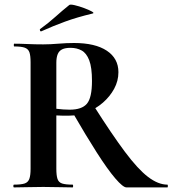

<svg xmlns="http://www.w3.org/2000/svg" viewBox="-20 -815 750 835"><path d="M530 0Q515 0 481.5 -39Q448 -78 401 -151.5Q354 -225 295 -327L387 -356Q467 -230 523.5 -154.5Q580 -79 624 -45.5Q668 -12 708 -12Q710 -12 710 -6Q710 0 708 0Q638 0 594 0Q550 0 530 0ZM302 -628Q394 -628 444.5 -594.5Q495 -561 495 -501Q495 -463 476.5 -429Q458 -395 427.5 -368.5Q397 -342 358.5 -327Q320 -312 280 -312Q266 -312 251.5 -312Q237 -312 225 -313V-81Q225 -52 230 -37Q235 -22 250 -17Q265 -12 296 -12Q298 -12 298 -6Q298 0 296 0Q270 0 238 -1Q206 -2 168 -2Q132 -2 99.5 -1Q67 0 41 0Q38 0 38 -6Q38 -12 41 -12Q72 -12 87 -17Q102 -22 107.5 -37Q113 -52 113 -81V-544Q113 -573 108 -587.5Q103 -602 88 -607.5Q73 -613 42 -613Q40 -613 40 -619Q40 -625 42 -625Q68 -625 100 -623.5Q132 -622 168 -622Q198 -622 233.5 -625Q269 -628 302 -628ZM380 -463Q380 -522 368 -553Q356 -584 335 -595.5Q314 -607 287 -607Q264 -607 250.5 -600.5Q237 -594 231 -579.5Q225 -565 225 -542V-342Q239 -340 255 -339Q271 -338 283 -338Q336 -338 358 -364Q380 -390 380 -463ZM160 -679Q156 -677 154 -682.5Q152 -688 155 -689Q191 -715 221 -742Q251 -769 281 -793Q285 -797 304.5 -792.5Q324 -788 345.5 -780Q367 -772 379.5 -765Q392 -758 382 -756Q315 -740 263 -721Q211 -702 160 -679Z"/></svg>

Font: Cormorant Light
Style: Bold
Weight: 700
Version: Version 4.000